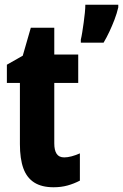

<svg xmlns="http://www.w3.org/2000/svg" viewBox="-20 -780 519 810"><path d="M251 -116Q265 -116 282 -120.5Q299 -125 317 -133V-18Q292 -5 265 2.5Q238 10 206 10Q156 10 124.5 -10Q93 -30 78.5 -70Q64 -110 64 -172V-430H9V-507L76 -545L110 -663H209V-550H310V-430H209V-175Q209 -146 219 -131Q229 -116 251 -116ZM479 -749Q473 -723 463 -697Q453 -671 441.5 -646.5Q430 -622 417 -600H321V-613Q324 -625 327 -644Q330 -663 333 -684.5Q336 -706 338 -726Q340 -746 340 -760H479Z"/></svg>

Font: Noto Sans Khmer ExtraCondensed ExtraBold
Style: Regular
Weight: 800
Width: 2
Designer: Danh Hong and the Monotype Design Team
Foundry: Monotype Imaging Inc.
Version: Version 2.004